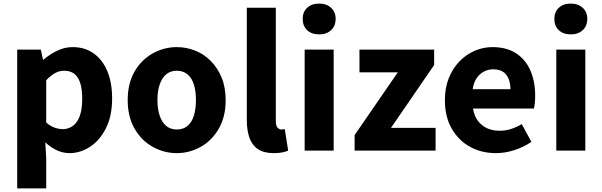

<svg xmlns="http://www.w3.org/2000/svg" viewBox="-20 -841 3363 1072"><path d="M76 211V-564H208L220 -508H223Q258 -538 299.5 -558Q341 -578 385 -578Q454 -578 503.5 -542.5Q553 -507 579.5 -443Q606 -379 606 -291Q606 -194 572 -126Q538 -58 483.5 -22Q429 14 368 14Q332 14 297.5 -2Q263 -18 233 -46L238 44V211ZM331 -120Q361 -120 386 -137.5Q411 -155 425 -192.5Q439 -230 439 -289Q439 -341 428.5 -375.5Q418 -410 396 -428Q374 -446 338 -446Q311 -446 287.5 -433Q264 -420 238 -393V-157Q262 -136 286 -128Q310 -120 331 -120Z M967 14Q896 14 833 -21Q770 -56 731.5 -122.5Q693 -189 693 -282Q693 -376 731.5 -442Q770 -508 833 -543Q896 -578 967 -578Q1020 -578 1069.5 -558.5Q1119 -539 1157 -500.5Q1195 -462 1217.5 -407.5Q1240 -353 1240 -282Q1240 -189 1201.5 -122.5Q1163 -56 1100.5 -21Q1038 14 967 14ZM967 -118Q1003 -118 1027 -138Q1051 -158 1062.5 -195.5Q1074 -233 1074 -282Q1074 -332 1062.5 -369Q1051 -406 1027 -426Q1003 -446 967 -446Q932 -446 908 -426Q884 -406 871.5 -369Q859 -332 859 -282Q859 -233 871.5 -195.5Q884 -158 908 -138Q932 -118 967 -118Z M1508 14Q1452 14 1419 -9Q1386 -32 1372 -74Q1358 -116 1358 -171V-798H1520V-165Q1520 -138 1530 -128Q1540 -118 1550 -118Q1555 -118 1559 -118.5Q1563 -119 1570 -120L1589 0Q1576 6 1556 10Q1536 14 1508 14Z M1681 0V-564H1843V0ZM1762 -649Q1720 -649 1695 -672.5Q1670 -696 1670 -736Q1670 -774 1695 -797.5Q1720 -821 1762 -821Q1803 -821 1828.5 -797.5Q1854 -774 1854 -736Q1854 -696 1828.5 -672.5Q1803 -649 1762 -649Z M1960 0V-87L2201 -437H1987V-564H2404V-478L2163 -127H2412V0Z M2749 14Q2668 14 2604 -21.5Q2540 -57 2502 -123Q2464 -189 2464 -282Q2464 -351 2486 -405.5Q2508 -460 2546 -499Q2584 -538 2631.5 -558Q2679 -578 2729 -578Q2809 -578 2862 -543Q2915 -508 2941.5 -447Q2968 -386 2968 -308Q2968 -285 2966 -265.5Q2964 -246 2961 -235H2621Q2628 -193 2649 -165.5Q2670 -138 2700.5 -124.5Q2731 -111 2770 -111Q2803 -111 2832.5 -120.5Q2862 -130 2893 -148L2947 -49Q2905 -20 2852.5 -3Q2800 14 2749 14ZM2619 -343H2830Q2830 -392 2807 -423Q2784 -454 2732 -454Q2706 -454 2682 -441.5Q2658 -429 2641.5 -405Q2625 -381 2619 -343Z M3086 0V-564H3248V0ZM3167 -649Q3125 -649 3100 -672.5Q3075 -696 3075 -736Q3075 -774 3100 -797.5Q3125 -821 3167 -821Q3208 -821 3233.5 -797.5Q3259 -774 3259 -736Q3259 -696 3233.5 -672.5Q3208 -649 3167 -649Z"/></svg>

Font: Noto Sans KR ExtraBold
Style: Regular
Weight: 800
Designer: Ryoko NISHIZUKA  (kana, bopomofo & ideographs); Paul D. Hunt (Latin, Greek & Cyrillic); Sandoll Communications , Soo-you
Foundry: Adobe
Version: Version 2.004-H2;hotconv 1.0.118;makeotfexe 2.5.65603